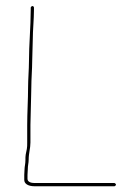

<svg xmlns="http://www.w3.org/2000/svg" viewBox="-20 -649 476 653"><path d="M78.5 -440C78.5 -412 75.5 -379.7 75.5 -352C75.5 -310.3 72.5 -264.9 72.5 -224L72.5 -164C72.5 -156 72.5 -148.7 71.3 -142.5L67.4 -123.2C66.3 -117.8 66.5 -110.1 66.5 -105C66.5 -90.8 63.5 -82.9 63.5 -74C63.5 -67.6 63.2 -62.1 62.5 -54.4V-37C62.5 -24.8 74.4 -15.5 98 -15.5H369C371 -15.5 374.5 -19 374.5 -21C374.5 -23 371 -26.5 369 -26.5H98C86.7 -26.5 73.5 -29.5 73.5 -41V-54C73.5 -60.5 74.5 -66.9 74.5 -72C74.5 -87.5 77.5 -94.1 77.5 -105C77.5 -129.3 83.5 -143.5 83.5 -164L83.5 -224C83.5 -247.8 85.5 -283.1 85.5 -307C85.5 -320.4 86.5 -334.9 86.5 -351C86.5 -380.6 89.5 -413.8 89.5 -441C89.5 -465.2 91.5 -491.6 91.5 -515C91.5 -545.2 95.5 -584.7 95.5 -615V-623C95.5 -626 92.7 -628.5 90.5 -628.5C87.7 -628.5 84.5 -625 84.5 -623V-615C84.5 -557.4 78.5 -497.9 78.5 -440Z"/></svg>

Font: CiSf OpenHand
Style: Hln
Weight: 400
Foundry: Cannot Into Space Fonts
Version: Version 0.7892